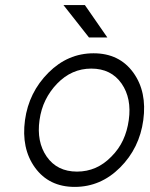

<svg xmlns="http://www.w3.org/2000/svg" viewBox="-20 -721 590 753"><path d="M329 -574H401L313 -701H229ZM338 -452Q416 -452 457 -393Q497 -335 485 -250Q479 -207 462.5 -171.5Q446 -136 417 -107Q360 -48 282 -48Q204 -48 163 -107Q123 -165 135 -250Q141 -293 158.5 -328.5Q176 -364 204 -393Q261 -452 338 -452ZM347 -512Q246 -512 170 -436Q93 -359 78 -250Q63 -139 117 -64Q172 12 273 12Q375 12 451 -64Q527 -140 542 -250Q557 -361 503 -436Q448 -512 347 -512Z"/></svg>

Font: Unageo
Style: Light-Italic
Weight: 300
Designer: Richard Sepsi
Foundry: Richard Sepsi
Version: Version 2.000